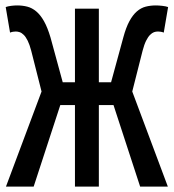

<svg xmlns="http://www.w3.org/2000/svg" viewBox="-20 -687 640 707"><path d="M2 0 133 -350 95 -500Q89 -523 82 -537Q75 -551 67.5 -558.5Q60 -566 52.5 -568.5Q45 -571 38 -571Q33 -571 27.5 -570Q22 -569 17 -567L1 -661Q9 -664 21 -665.5Q33 -667 43 -667Q63 -667 80.5 -662.5Q98 -658 113.5 -645Q129 -632 142 -609Q155 -586 166 -549L211 -384H256V-655H344V-384H389L434 -549Q444 -586 456.5 -609Q469 -632 484 -645Q499 -658 516.5 -662.5Q534 -667 554 -667Q564 -667 577.5 -665.5Q591 -664 599 -661L583 -567Q578 -569 572.5 -570Q567 -571 562 -571Q554 -571 547 -568.5Q540 -566 532.5 -558.5Q525 -551 518 -537Q511 -523 505 -500L467 -350L598 0H496L398 -300H344V0H256V-300H202L104 0Z"/></svg>

Font: Source Code Pro Medium
Style: Regular
Weight: 500
Monospace: yes
Designer: Paul D. Hunt, Teo Tuominen
Foundry: Adobe Systems Incorporated
Version: Version 2.030;PS 1.000;hotconv 16.6.51;makeotf.lib2.5.65220